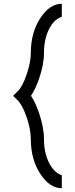

<svg xmlns="http://www.w3.org/2000/svg" viewBox="-20 -770 398 1022"><path d="M309 -750Q245 -750 195 -674Q144 -597 144 -487Q144 -439 122 -374Q100 -309 75 -285L50 -260L75 -235Q99 -211 122 -146Q144 -80 144 -31Q144 79 195 156Q245 232 309 232V162Q301 162 284.5 150.5Q268 139 253 117Q214 58 214 -31Q214 -91 188 -168Q168 -226 145 -260Q168 -294 188 -351Q214 -427 214 -487Q214 -576 253 -636Q268 -657 284.5 -668.5Q301 -680 309 -680Z"/></svg>

Font: Sakbunderan
Style: Regular
Weight: 400
Version: Version 1.00